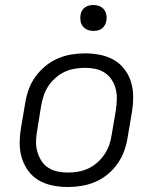

<svg xmlns="http://www.w3.org/2000/svg" viewBox="-20 -742 640 770"><path d="M252 8Q221 8 191 2Q161 -4 136 -18.5Q111 -33 94 -56Q77 -79 68 -107Q59 -135 59 -166Q59 -197 64 -228L81 -328Q85 -355 94.5 -382Q104 -409 121.5 -433.5Q139 -458 162 -477Q185 -496 212 -507.5Q239 -519 266.5 -523.5Q294 -528 321 -528Q352 -528 382 -522Q412 -516 437 -501.5Q462 -487 479.5 -464Q497 -441 505.5 -413Q514 -385 514 -354Q514 -323 509 -292L492 -192Q488 -165 478.5 -138Q469 -111 452 -86.5Q435 -62 412 -43Q389 -24 362 -12.5Q335 -1 307 3.5Q279 8 252 8ZM252 -50Q272 -50 293 -53.5Q314 -57 333.5 -66Q353 -75 370 -90Q387 -105 399 -123Q411 -141 418 -161Q425 -181 428 -202L445 -302Q448 -323 448.5 -344.5Q449 -366 444 -385.5Q439 -405 428 -422Q417 -439 400.5 -450Q384 -461 363.5 -465.5Q343 -470 322 -470Q302 -470 280.5 -466.5Q259 -463 239.5 -454Q220 -445 203 -430Q186 -415 174 -397Q162 -379 155.5 -359Q149 -339 145 -318L129 -218Q125 -197 124.5 -175.5Q124 -154 129.5 -134.5Q135 -115 145.5 -98Q156 -81 172.5 -70Q189 -59 210 -54.5Q231 -50 252 -50ZM355 -618Q342 -618 331 -622.5Q320 -627 312.5 -636Q305 -645 303 -657.5Q301 -670 303 -683Q304 -691 309 -699.5Q314 -708 321.5 -713Q329 -718 337.5 -720Q346 -722 354 -722Q367 -722 378.5 -717.5Q390 -713 397 -704Q404 -695 406.5 -682.5Q409 -670 406 -657Q405 -649 400 -640.5Q395 -632 388 -627Q381 -622 372 -620Q363 -618 355 -618Z"/></svg>

Font: Iosevka Aile Light
Style: Italic
Weight: 300
Italic angle: -9°
Designer: Belleve Invis
Foundry: Belleve Invis
Version: Version 31.1.0; ttfautohint (v1.8.4)